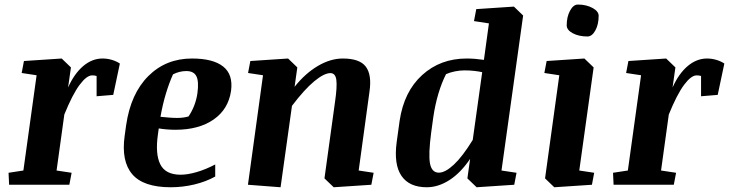

<svg xmlns="http://www.w3.org/2000/svg" viewBox="-20 -791 3121 822"><path d="M82.5 -529.8 244.1 -540.5 283.7 -502.4 271.5 -416.5Q297.9 -475.6 336.2 -508.1Q374.5 -540.5 418.9 -540.5Q439.5 -540.5 459 -534.7Q478.5 -528.8 493.2 -519L464.8 -384.8L393.6 -378.9V-465.8Q388.2 -467.3 383.5 -467.8Q378.9 -468.3 374.5 -468.3Q351.1 -468.3 320.8 -427.7Q290.5 -387.2 255.4 -300.8L222.2 -61L286.6 -51.3L276.9 0H19L16.6 -51.3L80.1 -61L136.7 -468.8L72.8 -478.5Z M969.2 -402.3Q958 -323.7 894.8 -279.5Q831.5 -235.4 731 -235.4Q711.4 -235.4 692.4 -237.1Q673.3 -238.8 659.7 -241.2L656.2 -216.3Q644 -131.8 666.3 -87.4Q688.5 -43 753.4 -43Q783.2 -43 821.8 -54.2Q860.4 -65.4 901.4 -86.9V-35.2Q861.8 -13.2 812 -1.2Q762.2 10.7 710.9 10.7Q593.8 10.7 546.1 -45.2Q498.5 -101.1 513.7 -209.5L520 -254.9Q539.6 -390.1 615 -465.3Q690.4 -540.5 801.8 -540.5Q892.1 -540.5 935.3 -506.3Q978.5 -472.2 969.2 -402.3ZM720.7 -472.7Q704.1 -436 690.2 -389.9Q676.3 -343.8 667 -291Q685.1 -289.1 704.1 -287.6Q723.1 -286.1 738.3 -286.1Q752.4 -286.1 765.1 -287.8Q777.8 -289.6 787.1 -292.5Q800.8 -312.5 810.8 -337.4Q820.8 -362.3 825.2 -391.6Q832 -442.4 820.8 -464.6Q809.6 -486.8 777.8 -486.8Q763.7 -486.8 749.3 -483.4Q734.9 -480 720.7 -472.7Z M1569.8 0 1408.7 10.7 1369.1 -27.3 1414.6 -356.9Q1423.8 -420.4 1419.9 -449.2Q1416 -478 1394.5 -478Q1367.7 -478 1325.4 -443.1Q1283.2 -408.2 1230 -337.9L1181.2 10.7L1041.5 0L1106 -468.8L1042 -478.5L1051.8 -529.8L1213.4 -540.5L1252.9 -502.4L1241.2 -419.4Q1287.1 -477.1 1341.1 -508.8Q1395 -540.5 1447.8 -540.5Q1519.5 -540.5 1545.9 -505.9Q1572.3 -471.2 1562 -399.9L1515.6 -61L1579.6 -51.3Z M2019 -752 2180.2 -762.7 2219.7 -724.6 2127 -61 2191.4 -51.3 2181.6 0 2020.5 10.7 1981 -27.3 1992.7 -110.8Q1952.1 -50.8 1904.1 -20Q1856 10.7 1807.1 10.7Q1732.4 10.7 1699 -37.8Q1665.5 -86.4 1678.2 -182.1L1690.9 -273.9Q1709.5 -398.9 1787.4 -469.7Q1865.2 -540.5 1978 -540.5Q1995.1 -540.5 2013.2 -539.1Q2031.2 -537.6 2051.8 -534.7L2073.2 -690.9L2009.3 -700.7ZM1826.2 -225.1Q1813.5 -129.4 1821 -90.6Q1828.6 -51.8 1858.9 -51.8Q1886.2 -51.8 1923.3 -86.4Q1960.4 -121.1 2003.9 -191.9L2044.4 -481.9Q2032.2 -484.9 2012 -487.3Q1991.7 -489.7 1968.8 -489.7Q1948.7 -489.7 1927.5 -485.4Q1906.2 -481 1889.6 -473.6Q1871.1 -437.5 1856.9 -390.1Q1842.8 -342.8 1835 -289.1Z M2320.3 -529.8 2481.9 -540.5 2521.5 -502.4 2460 -61 2523.9 -51.3 2514.2 0 2353 10.7 2313.5 -27.3 2374.5 -468.8 2310.5 -478.5ZM2406.2 -682.6Q2406.2 -718.8 2420.4 -745.1Q2434.6 -771.5 2454.1 -771.5Q2489.7 -771.5 2516.4 -757.1Q2543 -742.7 2543 -723.6Q2543 -686.5 2528.8 -660.6Q2514.6 -634.8 2495.1 -634.8Q2458 -634.8 2432.1 -648.7Q2406.2 -662.6 2406.2 -682.6Z M2670.4 -529.8 2832 -540.5 2871.6 -502.4 2859.4 -416.5Q2885.7 -475.6 2924.1 -508.1Q2962.4 -540.5 3006.8 -540.5Q3027.3 -540.5 3046.9 -534.7Q3066.4 -528.8 3081.1 -519L3052.7 -384.8L2981.4 -378.9V-465.8Q2976.1 -467.3 2971.4 -467.8Q2966.8 -468.3 2962.4 -468.3Q2939 -468.3 2908.7 -427.7Q2878.4 -387.2 2843.3 -300.8L2810.1 -61L2874.5 -51.3L2864.7 0H2606.9L2604.5 -51.3L2668 -61L2724.6 -468.8L2660.6 -478.5Z"/></svg>

Font: Noticia Text
Style: Bold Italic
Weight: 700
Italic angle: -8°
Designer: JM Sole
Foundry: JM Sole
Version: Version 1.003